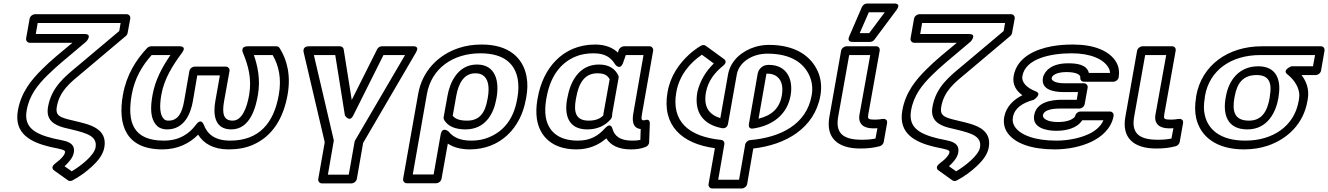

<svg xmlns="http://www.w3.org/2000/svg" viewBox="-20 -817 7574 1095"><path d="M401 53C411 -2 358 -12 329 -18L286 -27C179 -53 115 -90 132 -187C147 -274 195 -333 253 -390C276 -413 303 -437 332 -462L472 -580C472 -580 511 -623 462 -623H184L195 -686H668L660 -640L421 -439C354 -383 274 -322 254 -208C240 -131 290 -104 345 -89L391 -78C477 -57 536 -40 525 24C521 48 497 76 473 98C449 120 418 143 389 160L348 131C369 112 396 84 401 53ZM723 -711C725 -724 716 -736 702 -736H179C168 -736 152 -726 149 -711L129 -598C127 -587 135 -573 150 -573H393L303 -498C272 -472 244 -446 220 -422C159 -362 100 -290 82 -187C58 -53 158 -5 267 21L310 30C350 38 352 45 351 51C349 58 350 61 338 76C329 88 314 101 294 116C264 139 288 155 290 156L367 211C373 216 384 217 393 212C433 191 473 162 505 132C531 108 567 70 575 24C595 -87 485 -108 411 -126L366 -137C315 -151 296 -163 304 -208C320 -299 380 -345 450 -403L698 -612C703 -616 707 -623 708 -630Z M1293 -15C1204 -15 1162 -53 1142 -106C1142 -106 1128 -147 1098 -106C1059 -54 1003 -15 915 -15C738 -15 704 -121 731 -276C748 -372 792 -444 845 -503H952C906 -435 866 -364 850 -276C838 -209 834 -140 876 -99C890 -85 911 -79 933 -79C1033 -79 1068 -172 1080 -240L1105 -387H1234L1208 -240C1196 -172 1199 -79 1299 -79C1410 -79 1440 -212 1451 -276C1466 -363 1450 -438 1428 -503H1535C1569 -445 1587 -370 1570 -276C1542 -115 1457 -15 1293 -15ZM681 -276C651 -108 695 35 906 35C993 35 1061 1 1110 -49C1141 1 1196 35 1284 35C1335 35 1380 27 1420 10C1537 -40 1597 -147 1620 -276C1640 -387 1617 -477 1574 -544C1570 -550 1563 -553 1556 -553H1394C1347 -553 1366 -515 1366 -515C1395 -445 1417 -369 1401 -276C1388 -201 1360 -129 1307 -129C1253 -129 1246 -172 1258 -240L1289 -412C1291 -423 1283 -437 1268 -437H1089C1078 -437 1063 -427 1060 -412L1030 -240C1018 -172 995 -129 941 -129C928 -129 921 -132 915 -138C891 -161 889 -212 900 -276C916 -368 965 -444 1018 -516C1048 -556 1003 -553 1003 -553H841C835 -553 825 -549 819 -543C755 -475 701 -389 681 -276Z M1995 -159 2167 -503H2290L2005 -16C2003 -13 2002 -10 2002 -7L1969 179H1850L1883 -11C1884 -14 1884 -17 1883 -20L1770 -503H1892L1947 -159C1947 -159 1973 -115 1995 -159ZM1986 -247 1940 -536C1939 -545 1930 -553 1919 -553H1742C1701 -553 1712 -518 1712 -518L1832 -6L1795 204C1793 215 1801 229 1816 229H1985C1996 229 2012 219 2015 204L2051 -2L2353 -519C2375 -557 2336 -553 2336 -553H2158C2148 -553 2136 -547 2131 -536Z M2720 -513C2858 -513 2918 -450 2933 -364C2938 -333 2938 -298 2931 -260L2929 -250C2910 -141 2854 -68 2766 -33C2737 -21 2704 -15 2668 -15C2600 -15 2564 -36 2538 -67C2538 -67 2502 -99 2493 -49L2453 178H2334L2415 -282C2441 -427 2563 -513 2720 -513ZM2979 -250 2981 -260C2989 -303 2990 -343 2983 -380C2964 -485 2884 -563 2728 -563C2681 -563 2637 -557 2596 -543C2479 -504 2388 -412 2365 -282L2279 203C2277 214 2285 228 2300 228H2469C2480 228 2495 218 2498 203L2534 2C2564 22 2605 35 2659 35C2836 35 2951 -90 2979 -250ZM2700 -449C2590 -449 2545 -345 2532 -270L2510 -148C2509 -143 2511 -137 2513 -133C2534 -97 2576 -79 2635 -79C2747 -79 2795 -167 2810 -250L2812 -260C2828 -352 2808 -449 2700 -449ZM2644 -129C2599 -129 2575 -140 2562 -157L2582 -270C2595 -342 2626 -399 2691 -399C2709 -399 2722 -395 2732 -389C2764 -369 2773 -324 2762 -260L2760 -250C2747 -177 2718 -129 2644 -129Z M3365 -513C3434 -513 3465 -487 3488 -450C3488 -450 3516 -411 3534 -460L3549 -503H3650L3592 -171C3587 -142 3581 -87 3634 -81L3632 -19C3618 -16 3605 -15 3585 -15C3515 -15 3485 -42 3473 -82C3473 -82 3465 -123 3431 -86C3394 -45 3350 -15 3276 -15C3156 -15 3104 -76 3092 -153C3088 -182 3089 -214 3095 -250L3097 -260C3117 -376 3173 -458 3264 -495C3293 -507 3327 -513 3365 -513ZM3047 -260 3045 -250C3038 -210 3037 -172 3042 -138C3057 -42 3127 35 3267 35C3339 35 3394 10 3438 -28C3462 12 3509 35 3577 35C3609 35 3634 32 3662 21C3672 17 3682 7 3682 -5L3686 -111C3687 -143 3662 -133 3655 -131H3651C3638 -131 3636 -136 3642 -171L3705 -528C3707 -539 3699 -553 3684 -553H3538C3528 -553 3514 -545 3509 -533L3504 -517C3476 -544 3434 -563 3374 -563C3189 -563 3076 -427 3047 -260ZM3506 -387C3489 -422 3457 -449 3396 -449C3277 -449 3231 -343 3216 -260L3214 -250C3199 -167 3217 -79 3329 -79C3388 -79 3432 -101 3463 -137C3467 -141 3469 -147 3470 -151C3472 -161 3471 -167 3472 -171L3508 -373C3509 -378 3508 -384 3506 -387ZM3457 -365 3422 -171C3421 -166 3421 -163 3421 -159C3404 -142 3380 -129 3338 -129C3264 -129 3251 -176 3264 -250L3266 -260C3280 -340 3312 -399 3387 -399C3429 -399 3445 -386 3457 -365Z M4356 -511C4494 -511 4565 -456 4597 -384C4610 -354 4617 -316 4609 -273C4580 -107 4431 -33 4258 -18C4245 -17 4232 -5 4230 7L4195 208H4076L4111 6C4113 -7 4105 -18 4093 -19C3904 -38 3808 -127 3837 -291C3854 -388 3916 -460 3983 -505L4051 -455C4007 -412 3973 -359 3957 -292V-291C3937 -177 3990 -106 4098 -86C4105 -85 4127 -84 4132 -111L4182 -392C4195 -464 4272 -511 4356 -511ZM4659 -273C4668 -326 4661 -372 4644 -410C4605 -497 4517 -561 4365 -561C4338 -561 4311 -557 4285 -549C4215 -527 4147 -475 4132 -392L4088 -143C4021 -165 3992 -209 4006 -290C4018 -356 4057 -404 4104 -442C4132 -464 4111 -479 4108 -481L4005 -556C3999 -561 3987 -562 3977 -556C3954 -542 3932 -526 3911 -507C3853 -454 3803 -384 3787 -291C3754 -102 3868 3 4057 28L4021 233C4019 244 4027 258 4042 258H4211C4222 258 4238 248 4241 233L4276 30C4461 9 4626 -85 4659 -273ZM4365 -447C4350 -447 4334 -444 4320 -431C4308 -420 4303 -407 4301 -396L4251 -109C4249 -99 4251 -80 4275 -84C4385 -100 4470 -163 4489 -273C4505 -364 4468 -447 4365 -447ZM4357 -397C4375 -397 4388 -393 4399 -388C4434 -370 4449 -331 4439 -273C4426 -199 4382 -159 4306 -140L4351 -396L4352 -397Z M4895 -20C4782 -20 4745 -62 4760 -150L4823 -503H4943L4882 -165C4872 -111 4904 -85 4959 -85C4967 -85 4978 -85 4984 -86L4973 -27C4949 -22 4926 -20 4895 -20ZM4886 30C4928 30 4963 26 4997 17C5008 14 5018 4 5020 -7L5039 -114C5043 -136 5025 -140 5015 -139L4993 -136C4986 -135 4978 -135 4968 -135C4929 -135 4928 -140 4932 -165L4997 -528C4999 -542 4991 -553 4977 -553H4807C4796 -553 4780 -543 4777 -528L4710 -150C4689 -33 4755 30 4886 30ZM4935 -747H5026L4937 -628H4883ZM4924 -797C4914 -797 4901 -789 4896 -778L4823 -609C4809 -577 4839 -578 4842 -578H4943C4951 -578 4961 -583 4967 -591L5093 -760C5123 -801 5078 -797 5078 -797Z M5445 53C5455 -2 5402 -12 5373 -18L5330 -27C5223 -53 5159 -90 5176 -187C5191 -274 5239 -333 5297 -390C5320 -413 5347 -437 5376 -462L5516 -580C5516 -580 5555 -623 5506 -623H5228L5239 -686H5712L5704 -640L5465 -439C5398 -383 5318 -322 5298 -208C5284 -131 5334 -104 5389 -89L5435 -78C5521 -57 5580 -40 5569 24C5565 48 5541 76 5517 98C5493 120 5462 143 5433 160L5392 131C5413 112 5440 84 5445 53ZM5767 -711C5769 -724 5760 -736 5746 -736H5223C5212 -736 5196 -726 5193 -711L5173 -598C5171 -587 5179 -573 5194 -573H5437L5347 -498C5316 -472 5288 -446 5264 -422C5203 -362 5144 -290 5126 -187C5102 -53 5202 -5 5311 21L5354 30C5394 38 5396 45 5395 51C5393 58 5394 61 5382 76C5373 88 5358 101 5338 116C5308 139 5332 155 5334 156L5411 211C5417 216 5428 217 5437 212C5477 191 5517 162 5549 132C5575 108 5611 70 5619 24C5639 -87 5529 -108 5455 -126L5410 -137C5359 -151 5340 -163 5348 -208C5364 -299 5424 -345 5494 -403L5742 -612C5747 -616 5751 -623 5752 -630Z M6152 -131H6273C6258 -96 6227 -70 6188 -52C6141 -30 6074 -15 6004 -15C5885 -15 5797 -46 5766 -97C5757 -112 5753 -129 5757 -149C5766 -200 5810 -230 5876 -248C5876 -248 5926 -281 5887 -296C5838 -315 5804 -346 5811 -384C5828 -482 5970 -513 6092 -513C6201 -513 6276 -479 6303 -429C6308 -420 6310 -411 6311 -401H6190C6178 -451 6116 -456 6072 -456C6023 -456 5972 -445 5943 -406C5936 -396 5930 -385 5928 -373C5916 -305 5990 -292 6044 -292H6128L6121 -248H6037C5977 -248 5891 -236 5878 -160C5865 -87 5949 -71 6004 -71C6062 -71 6123 -86 6152 -131ZM6028 -198H6137C6148 -198 6163 -208 6166 -223L6183 -317C6185 -328 6177 -342 6162 -342H6053C5994 -342 5975 -359 5978 -373C5978 -375 5979 -377 5982 -381C5991 -394 6018 -406 6063 -406C6119 -406 6143 -390 6141 -376C6139 -365 6146 -351 6161 -351H6331C6342 -351 6357 -361 6360 -376C6365 -406 6361 -435 6348 -459C6310 -528 6218 -563 6100 -563C6056 -563 6016 -560 5978 -553C5886 -536 5780 -491 5761 -384C5752 -333 5778 -297 5811 -274C5762 -250 5718 -210 5707 -149C5702 -119 5707 -91 5721 -67C5764 4 5870 35 5995 35C6072 35 6146 19 6203 -8C6259 -34 6318 -82 6331 -156C6333 -167 6325 -181 6310 -181H6141C6130 -181 6115 -171 6112 -156C6112 -154 6110 -151 6107 -148C6093 -133 6061 -121 6013 -121C5954 -121 5925 -141 5928 -160C5932 -183 5961 -198 6028 -198Z M6583 -20C6470 -20 6433 -62 6448 -150L6511 -503H6631L6570 -165C6560 -111 6592 -85 6647 -85C6655 -85 6666 -85 6672 -86L6661 -27C6637 -22 6614 -20 6583 -20ZM6574 30C6616 30 6651 26 6685 17C6696 14 6706 4 6708 -7L6727 -114C6731 -136 6713 -140 6703 -139L6681 -136C6674 -135 6666 -135 6656 -135C6617 -135 6616 -140 6620 -165L6685 -528C6687 -542 6679 -553 6665 -553H6495C6484 -553 6468 -543 6465 -528L6398 -150C6377 -33 6443 30 6574 30Z M7083 -15C6941 -15 6870 -77 6851 -161C6844 -190 6845 -223 6851 -259L6852 -269C6878 -419 7004 -503 7167 -503H7480L7468 -439H7345C7345 -439 7290 -418 7322 -393C7356 -366 7382 -331 7389 -289C7391 -276 7390 -263 7388 -249L7386 -239C7361 -97 7238 -15 7083 -15ZM6802 -269 6801 -259C6794 -217 6794 -179 6802 -143C6826 -39 6916 35 7074 35C7123 35 7168 28 7210 14C7324 -25 7414 -112 7436 -239L7438 -249C7449 -311 7428 -355 7403 -389H7485C7496 -389 7511 -399 7514 -414L7534 -528C7536 -539 7529 -553 7514 -553H7176C6985 -553 6833 -446 6802 -269ZM7156 -439C7044 -439 6987 -356 6972 -269L6970 -259C6954 -170 6975 -79 7094 -79C7209 -79 7257 -177 7271 -259L7272 -269C7286 -351 7267 -439 7156 -439ZM7147 -389C7220 -389 7235 -341 7222 -269L7221 -259C7208 -183 7177 -129 7103 -129C7021 -129 7006 -181 7020 -259L7022 -269C7035 -341 7068 -389 7147 -389Z"/></svg>

Font: Asimov
Style: XWidOuIt
Weight: 500
Designer: Google
Version: Version 2.000980; 2014